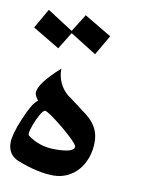

<svg xmlns="http://www.w3.org/2000/svg" viewBox="-74 -719 557 724"><g transform="rotate(10 205.0 -357.0)"><path d="M242.2 -169.4Q242.2 -181.2 181.6 -232.4Q119.1 -283.2 107.4 -283.2Q104 -283.2 99.1 -277.6Q94.2 -272 89.1 -262.9Q84 -253.9 79.1 -243.2Q74.2 -232.4 70.3 -221.9Q66.4 -211.4 64 -202.6Q61.5 -193.8 61.5 -189.5Q61.5 -185.1 63 -181.2Q83.5 -165 109.9 -155.8Q136.2 -146.5 168.9 -146.5Q242.2 -146.5 242.2 -169.4ZM12.2 -585.4 55.2 -660.6 153.8 -597.2 195.8 -664.6 300.3 -602.5 255.9 -525.9 155.3 -588.9 115.2 -523.9ZM312 -200.2Q312 -167.5 302.2 -139.6Q292.5 -111.8 274.9 -91.6Q257.3 -71.3 233.2 -59.8Q209 -48.3 180.2 -48.3Q121.1 -48.3 43 -78.6Q0 -95.2 0 -143.6Q0 -158.2 6.8 -182.4Q13.7 -206.5 26.9 -237.3Q39.6 -268.1 51.3 -288.1Q63 -308.1 74.7 -315.9Q61 -334.5 61 -344.2Q61 -379.4 140.1 -450.2Q140.1 -419.4 151.6 -395.5Q163.1 -371.6 184.1 -354Q187 -352.5 193.8 -347.4Q200.7 -342.3 209.5 -335.7Q218.3 -329.1 227.8 -322Q237.3 -314.9 245.1 -308.6Q253.4 -302.7 260.3 -297.4Q267.1 -292 266.6 -292Q312 -254.9 312 -200.2Z"/></g></svg>

Font: XB Khoramshahr
Style: Regular
Weight: 400
Designer: Behnam
Foundry: Irmug
Version: Version 8.005 2009